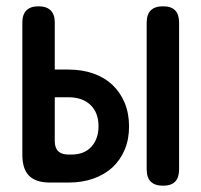

<svg xmlns="http://www.w3.org/2000/svg" viewBox="-20 -580 640 610"><path d="M154 -359H197Q241 -359 276.5 -346.5Q312 -334 337 -310.5Q362 -287 376 -253.5Q390 -220 390 -178Q390 -137 376 -104Q362 -71 337 -48Q312 -25 276.5 -12.5Q241 0 197 0H139Q94 0 72.5 -21.5Q51 -43 51 -88V-509Q51 -534 64 -547Q77 -560 102 -560Q128 -560 141 -547Q154 -534 154 -509ZM154 -132Q154 -110 165 -99.5Q176 -89 197 -89H207Q248 -89 270.5 -114Q293 -139 293 -179Q293 -222 267.5 -246.5Q242 -271 197 -271H154ZM549 -42Q549 -16 536.5 -3Q524 10 498 10Q472 10 459 -3Q446 -16 446 -42V-508Q446 -534 459 -547Q472 -560 498 -560Q524 -560 536.5 -547Q549 -534 549 -508Z"/></svg>

Font: Maple Mono NL SemiBold
Style: Regular
Weight: 600
Monospace: yes
Designer: subframe7536
Version: Version 7.000